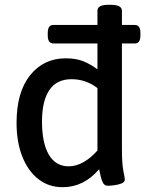

<svg xmlns="http://www.w3.org/2000/svg" viewBox="-20 -773 605 800"><path d="M241 7Q183 7 140 -26.5Q97 -60 73 -120.5Q49 -181 49 -261Q49 -389 105.5 -459.5Q162 -530 254 -530Q298 -530 329 -517Q360 -504 386 -484V-592H202Q179 -592 179 -625V-636Q179 -669 202 -669H386V-728Q386 -753 431 -753H442Q488 -753 488 -728V-669H542Q565 -669 565 -636V-625Q565 -592 542 -592H488V-156Q488 -90 494 -61Q500 -32 500 -25Q500 -14 486 -8.5Q472 -3 455 -1Q438 1 429 1Q416 1 409.5 -10.5Q403 -22 399.5 -38.5Q396 -55 393 -68Q329 7 241 7ZM266 -80Q298 -80 329 -98Q360 -116 386 -146V-406Q338 -443 278 -443Q216 -443 185.5 -397.5Q155 -352 155 -267Q155 -177 183.5 -128.5Q212 -80 266 -80Z"/></svg>

Font: Asap Medium
Style: Regular
Weight: 500
Designer: Pablo Cosgaya
Foundry: Omnibus-Type
Version: Version 3.001; ttfautohint (v1.8.3)